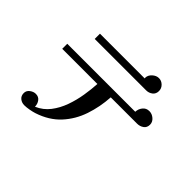

<svg xmlns="http://www.w3.org/2000/svg" viewBox="-160 -1014 1320 1320"><g transform="rotate(45 500.0 -353.5)"><path d="M902 -477Q902 -448 881 -433.5Q860 -419 833 -419H578Q572 -321 542 -232Q512 -143 450.5 -76Q389 -9 289 24Q271 30 243.5 35Q216 40 196 40Q171 40 152.5 25Q134 10 134 -17Q134 -41 154.5 -56.5Q175 -72 197 -72Q225 -72 240 -51.5Q255 -31 255 -5Q311 -29 347 -76Q383 -123 404 -182Q425 -241 435 -303Q445 -365 448 -419H106V-468H767Q768 -496 785.5 -518Q803 -540 833 -540Q859 -540 880.5 -521.5Q902 -503 902 -477ZM782 -684Q782 -656 762 -640.5Q742 -625 716 -625H216V-676H651Q650 -678 650 -681Q650 -707 672 -727Q694 -747 719 -747Q744 -747 763 -728.5Q782 -710 782 -684Z"/></g></svg>

Font: Kaisei Decol
Style: Bold
Weight: 700
Designer: Font-Kai, 金井和夫
Foundry: KAZUO KANAI
Version: Version 5.003